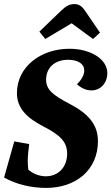

<svg xmlns="http://www.w3.org/2000/svg" viewBox="-22 -914 546 941"><path d="M200 -723 329 -800 434 -723 468 -754 395 -861C379 -885 364 -894 342 -894C321 -894 303 -886 279 -863L171 -759ZM204 7C351 7 458 -82 458 -222C458 -304 411 -357 319 -405C235 -449 204 -475 204 -524C204 -584 249 -621 311 -621C361 -621 391 -601 391 -568C391 -547 377 -522 355 -501C379 -480 402 -471 427 -471C471 -471 504 -507 504 -556C504 -622 425 -675 318 -675C177 -675 61 -586 61 -458C61 -382 111 -335 195 -292C274 -251 307 -218 307 -161C307 -92 261 -50 203 -50C175 -50 145 -59 117 -82C115 -96 114 -110 114 -127C114 -150 117 -175 121 -208L48 -221L-2 -44C56 -11 130 7 204 7Z"/></svg>

Font: Caladea
Style: Bold Italic
Weight: 700
Italic angle: -9°
Designer: Carolina Giovagnoli and Andres Torresi
Foundry: Carolina Giovagnoli & Andres Torresi
Version: Version 1.001;hotconv 1.0.109;makeotfexe 2.5.65596